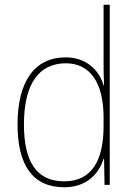

<svg xmlns="http://www.w3.org/2000/svg" viewBox="-20 -780 565 810"><path d="M251 10C347 10 397 -48 417 -110H419L421 0H443V-760H417V-526C417 -491 417 -457 419 -420H417C399 -482 346 -538 257 -538C127 -538 54 -438 54 -255C54 -83 118 10 251 10ZM251 -15C134 -15 81 -98 81 -255C81 -426 144 -513 258 -513C362 -513 417 -428 417 -284V-248C417 -103 367 -15 251 -15Z"/></svg>

Font: Noto Sans Armenian SemiCondensed Thin
Style: Regular
Weight: 100
Width: 4
Designer: Monotype Design Team
Foundry: Monotype Imaging Inc.
Version: Version 2.008